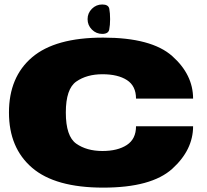

<svg xmlns="http://www.w3.org/2000/svg" viewBox="-20 -854 946 878"><path d="M452 4Q672.5 4 767.8 -82.2Q863 -168.5 863 -276.5H602Q602 -218.5 560 -191Q518 -163.5 448.5 -163.5Q376.5 -163.5 328.8 -197Q281 -230.5 281 -339.5Q281 -448 329 -481.2Q377 -514.5 448.5 -514.5Q519 -514.5 560.5 -487.8Q602 -461 602 -403H863Q863 -512.5 768 -597.2Q673 -682 451.5 -682Q232.5 -682 126.8 -592Q21 -502 21 -339.5Q21 -177.5 126.8 -86.8Q232.5 4 452 4ZM447.5 -699Q475.5 -699 479.5 -718.8Q483.5 -738.5 483.5 -766.5Q483.5 -794 479.8 -813.8Q476 -833.5 447.5 -833.5Q420 -833.5 400.2 -813.8Q380.5 -794 380.5 -766.5Q380.5 -738.5 400.2 -718.8Q420 -699 447.5 -699Z"/></svg>

Font: Anybody Expanded Black
Style: Regular
Weight: 900
Width: 7
Designer: Tyler Finck
Foundry: Etcetera Type Company
Version: Version 1.113;gftools[0.9.25]